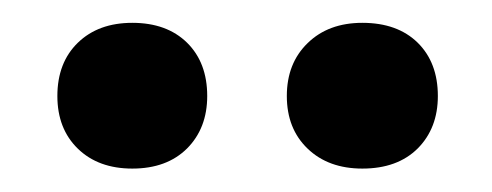

<svg xmlns="http://www.w3.org/2000/svg" viewBox="-20 -672 420 164"><path d="M93 -528Q64 -528 46.5 -545Q29 -562 29 -590Q29 -618.5 46.5 -635.5Q64 -652.5 93 -652.5Q122.5 -652.5 139.8 -635.5Q157 -618.5 157 -590Q157 -562.5 139.8 -545.2Q122.5 -528 93 -528ZM289.5 -528Q260.5 -528 242.8 -545Q225 -562 225 -590Q225 -618 242.8 -635.2Q260.5 -652.5 289.5 -652.5Q319.5 -652.5 336.8 -635.5Q354 -618.5 354 -590Q354 -562.5 336.8 -545.2Q319.5 -528 289.5 -528Z"/></svg>

Font: Fraunces Medium
Style: Regular
Weight: 500
Version: Version 1.000;[b76b70a41]